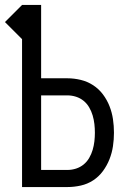

<svg xmlns="http://www.w3.org/2000/svg" viewBox="-33 -755 528 775"><path d="M56 0V-597L-13 -666L56 -735H133V-439H239Q266 -439 293 -432.5Q320 -426 343 -411Q366 -396 382.5 -374Q399 -352 409 -326.5Q419 -301 423 -274Q427 -247 427 -219Q427 -192 423 -165Q419 -138 409 -112.5Q399 -87 382.5 -64.5Q366 -42 343 -27Q320 -12 293 -6Q266 0 239 0ZM133 -69H239Q257 -69 274 -74.5Q291 -80 304.5 -91Q318 -102 327 -117.5Q336 -133 341 -150Q346 -167 348 -184.5Q350 -202 350 -219Q350 -237 348 -254.5Q346 -272 341 -289Q336 -306 327 -321.5Q318 -337 304.5 -348Q291 -359 274 -364.5Q257 -370 239 -370H133Z"/></svg>

Font: Iosevka QP
Style: Regular
Weight: 400
Designer: Belleve Invis
Foundry: Belleve Invis
Version: Version 20.0.0; ttfautohint (v1.8.4)